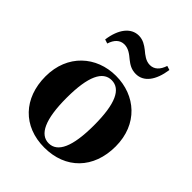

<svg xmlns="http://www.w3.org/2000/svg" viewBox="-230 -949 1097 1097"><g transform="rotate(45 318.5 -400.5)"><path d="M318 17C489 17 602 -97 602 -276C602 -455 476 -563 318 -563C161 -563 35 -453 35 -276C35 -100 146 17 318 17ZM318 -18C247 -18 207 -100 207 -274C207 -449 247 -528 318 -528C390 -528 429 -449 429 -274C429 -100 390 -18 318 -18ZM127 -666 152 -658C165 -700 190 -724 225 -724C258 -724 283 -704 308 -683C330 -666 353 -650 390 -650C453 -650 496 -705 510 -802L485 -810C471 -767 446 -743 411 -743C378 -743 353 -764 329 -784C307 -801 282 -818 248 -818C185 -818 140 -761 127 -666Z"/></g></svg>

Font: Noto Serif CJK HK Black
Style: Regular
Weight: 900
Designer: Ryoko NISHIZUKA 西塚涼子 (kana & ideographs); Frank Grießhammer (Latin, Greek & Cyrillic); Wenlong ZHANG 张文龙 (bopomofo); San
Foundry: Adobe
Version: Version 2.001;hotconv 1.1.0;makeotfexe 2.6.0